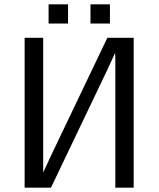

<svg xmlns="http://www.w3.org/2000/svg" viewBox="-20 -869 734 889"><path d="M94 0V-694H180V-70L215 -146L477 -694H599V0H514V-592L513 -624L478 -548L216 0ZM399 -760V-849H489V-760ZM205 -760V-849H295V-760Z"/></svg>

Font: CMU Sans Serif
Style: Medium
Weight: 500
Version: Version 0.7.0